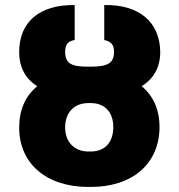

<svg xmlns="http://www.w3.org/2000/svg" viewBox="-20 -737 714 767"><path d="M333 -325.2H342.8C398.4 -325.2 432.6 -289.1 432.6 -229.5C432.6 -168 398.4 -131.8 342.8 -131.8H333C277.3 -131.8 240.2 -169.9 240.2 -227.5C240.2 -288.1 276.4 -325.2 333 -325.2ZM341.8 -470.7H332C267.6 -470.7 241.2 -481.4 240.2 -529.3C240.2 -557.6 250 -572.3 278.3 -577.1V-716.8C136.7 -718.8 56.6 -648.4 56.6 -529.3C56.6 -468.3 81.5 -422.4 128.9 -392.6C81.5 -354 56.6 -298.3 56.6 -227.5C56.6 -83 166 9.8 333 9.8H342.8C508.8 9.8 617.2 -83 617.2 -229.5C617.2 -299.3 592.3 -354.5 545.9 -392.6C594.2 -422.9 620.1 -468.3 620.1 -529.3C619.1 -647.5 537.1 -719.7 396.5 -716.8V-577.1C424.8 -571.3 435.5 -557.6 435.5 -529.3C435.5 -482.4 406.2 -470.7 341.8 -470.7Z"/></svg>

Font: Pretendard Black
Style: Regular
Weight: 900
Designer: Base glyphs from Inter by Rasmus Andersson; Hangeul glyphs from Noto Sans CJK(Source Han Sans) by Jang Soo-young and Kan
Foundry: Kil Hyung-jin
Version: Version 1.309;Glyphs 3.2 (3225)